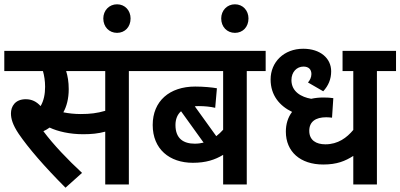

<svg xmlns="http://www.w3.org/2000/svg" viewBox="-20 -859 1864 894"><path d="M580 -528H669V-622H0V-528H180C186 -507 190 -482 190 -455C190 -421 184 -390 169 -365C150 -386 128 -397 100 -397C50 -397 31 -363 31 -331C31 -306 39 -278 67 -236C112 -170 187 -83 285 15L362 -54C296 -115 229 -185 182 -248C192 -253 202 -258 211 -265C249 -247 305 -234 367 -234C405 -234 437 -237 470 -246V0H580ZM356 -328C327 -328 300 -331 275 -336C290 -363 300 -399 300 -444C300 -478 295 -506 288 -528H470V-343C432 -332 400 -328 356 -328Z M461 -773C461 -734 488 -706 525 -706C562 -706 588 -734 588 -773C588 -810 562 -839 525 -839C488 -839 461 -810 461 -773Z M1217 -528V-622H655V-528H1019V-255C1009 -244 999 -234 987 -225L887 -364C893 -365 900 -365 906 -365C934 -365 961 -362 982 -357L990 -448C969 -452 927 -456 889 -456C769 -456 691 -388 691 -277C691 -165 769 -101 878 -101C939 -101 981 -115 1019 -138V0H1129V-528ZM797 -277C797 -304 806 -326 823 -341L928 -195C916 -192 902 -190 887 -190C835 -190 797 -213 797 -277Z M1010 -773C1010 -734 1037 -706 1074 -706C1111 -706 1137 -734 1137 -773C1137 -810 1111 -839 1074 -839C1037 -839 1010 -810 1010 -773Z M1824 -528V-622H1575V-528H1625V-254C1595 -218 1554 -187 1495 -187C1452 -187 1420 -206 1420 -250C1420 -292 1449 -313 1499 -313C1508 -313 1518 -312 1526 -311L1532 -402C1521 -404 1502 -405 1486 -405C1466 -405 1447 -403 1429 -399C1383 -407 1337 -432 1337 -486C1337 -524 1362 -549 1393 -549C1418 -549 1430 -535 1430 -514C1430 -499 1423 -485 1414 -475L1485 -434C1509 -460 1522 -490 1522 -527C1522 -588 1471 -632 1392 -632C1302 -632 1240 -570 1240 -489C1240 -415 1282 -366 1340 -338C1320 -312 1311 -280 1311 -246C1311 -153 1378 -93 1485 -93C1549 -93 1587 -109 1625 -133V0H1735V-528Z"/></svg>

Font: Noto Sans Devanagari UI SemiCondensed SemiBold
Style: Regular
Weight: 600
Width: 4
Designer: Jelle Bosma - Monotype Design Team
Foundry: Monotype Imaging Inc.
Version: Version 2.004